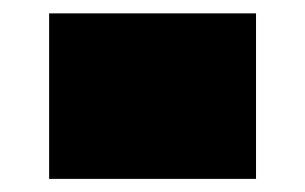

<svg xmlns="http://www.w3.org/2000/svg" viewBox="-20 -590 461 290"><path d="M54.2 -569.8H366.7V-319.8H54.2Z"/></svg>

Font: Holtwood One SC
Style: Regular
Weight: 400
Version: Version 1.000